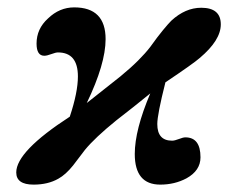

<svg xmlns="http://www.w3.org/2000/svg" viewBox="-20 -484 620 520"><path d="M578 -418Q578 -375 521 -327Q504 -312 428 -261Q406 -174 406 -148Q406 -103 446 -103Q453 -103 464.5 -107.5Q476 -112 482 -112Q523 -112 523 -58Q523 -22 485 -1Q453 16 414 16Q345 16 345 -67Q345 -132 387 -231Q364 -212 341 -194Q318 -176 295 -158Q237 -111 210 -78Q202 -67 194 -57Q186 -47 178 -36Q158 -11 138 0Q110 16 71 16Q24 16 24 -17Q24 -74 169 -168Q191 -234 191 -277Q191 -342 137 -342Q131 -342 119 -337.5Q107 -333 100 -333Q79 -333 79 -366Q79 -406 110 -434Q141 -464 181 -464Q266 -464 266 -378Q266 -311 215 -205Q238 -223 260.5 -241Q283 -259 306 -277Q334 -300 354 -320Q374 -340 387 -357Q407 -385 421.5 -402.5Q436 -420 444 -428Q482 -463 525 -463Q578 -463 578 -418Z"/></svg>

Font: GFS Didot
Style: Bold Italic
Weight: 700
Italic angle: -12°
Designer: Designed by Takis Katsoulidis and George D. Matthiopoulos.
Foundry: Designed by Takis Katsoulidis and George D. Matthiopoulos.
Version: Version 1.0